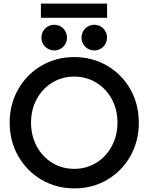

<svg xmlns="http://www.w3.org/2000/svg" viewBox="-20 -1047 832 1075"><path d="M34.2 -360.4Q34.2 -462.9 81.8 -546.9Q129.4 -630.9 211.9 -679.2Q294.4 -727.5 395 -727.5Q496.6 -727.5 579.6 -679.2Q662.6 -630.9 710 -546.9Q757.3 -462.9 757.3 -359.9Q757.3 -256.8 710 -172.9Q662.6 -88.9 580.1 -40.5Q497.6 7.8 396.5 7.8Q295.9 7.8 212.9 -40.5Q129.9 -88.9 82 -173.1Q34.2 -257.3 34.2 -360.4ZM637.7 -360.4Q637.7 -433.6 605.7 -492.4Q573.7 -551.3 518.3 -584.7Q462.9 -618.2 395 -618.2Q328.1 -618.2 272.9 -584.7Q217.8 -551.3 185.8 -492.4Q153.8 -433.6 153.8 -360.4Q153.8 -287.6 185.3 -228.5Q216.8 -169.4 272 -135.5Q327.1 -101.6 395 -101.6Q463.4 -101.6 518.8 -135.5Q574.2 -169.4 606 -228.8Q637.7 -288.1 637.7 -360.4ZM436.5 -835.9Q436.5 -856 446 -872.6Q455.6 -889.2 472.2 -898.7Q488.8 -908.2 508.3 -908.2Q527.8 -908.2 543.9 -898.7Q560.1 -889.2 569.6 -872.6Q579.1 -856 579.1 -835.9Q579.1 -816.4 569.6 -800Q560.1 -783.7 543.9 -774.2Q527.8 -764.6 508.3 -764.6Q488.8 -764.6 472.2 -774.2Q455.6 -783.7 446 -800Q436.5 -816.4 436.5 -835.9ZM211.9 -835.9Q211.9 -856 221.7 -872.6Q231.4 -889.2 248 -898.7Q264.6 -908.2 284.2 -908.2Q303.7 -908.2 319.8 -898.7Q335.9 -889.2 345.5 -872.6Q355 -856 355 -835.9Q355 -816.4 345.5 -800Q335.9 -783.7 319.8 -774.2Q303.7 -764.6 284.2 -764.6Q264.6 -764.6 248 -774.2Q231.4 -783.7 221.7 -800Q211.9 -816.4 211.9 -835.9ZM209 -1026.9H579.6V-947.3H209Z"/></svg>

Font: Reddit Sans SemiBold
Style: Regular
Weight: 600
Designer: Stephen Hutchings
Foundry: Reddit
Version: Version 1.013